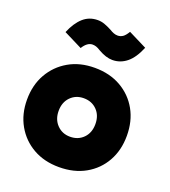

<svg xmlns="http://www.w3.org/2000/svg" viewBox="-135 -826 831 938"><g transform="rotate(20 280.0 -357.0)"><path d="M279 13Q202 13 144 -20Q86 -53 53 -111Q20 -169 20 -244Q20 -320 53 -378Q86 -436 144 -469.5Q202 -503 279 -503Q357 -503 415.5 -469.5Q474 -436 506.5 -378Q539 -320 539 -244Q539 -169 506.5 -111Q474 -53 415.5 -20Q357 13 279 13ZM279 -145Q321 -145 348 -172.5Q375 -200 375 -245Q375 -290 348 -317.5Q321 -345 279 -345Q238 -345 211 -317.5Q184 -290 184 -245Q184 -201 211 -173Q238 -145 279 -145ZM345 -568Q312 -568 272 -591Q258 -600 248.5 -603Q239 -606 230 -606Q202 -606 180 -570L84 -618Q106 -671 137.5 -699Q169 -727 213 -727Q231 -727 248 -721Q265 -715 286 -704Q297 -697 307.5 -693Q318 -689 328 -689Q343 -689 355 -697Q367 -705 380 -727L476 -679Q452 -621 419 -594.5Q386 -568 345 -568Z"/></g></svg>

Font: Gabarito ExtraBold
Style: Regular
Weight: 800
Designer: Leandro Assis / Alvaro Franca / Felipe Casaprima
Foundry: Naipe Foundry
Version: Version 1.000